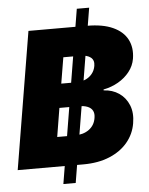

<svg xmlns="http://www.w3.org/2000/svg" viewBox="-60 -871 785 1014"><g transform="rotate(-5 332.0 -364.0)"><path d="M234.4 94.2 385.7 -821.8H451.2L299.8 94.2ZM0.5 0 121.1 -727.5H431.6Q514.6 -727.5 568.4 -703.1Q622.1 -678.7 644.8 -635Q667.5 -591.3 658.2 -533.2Q651.9 -495.6 627.9 -465.1Q604 -434.6 568.1 -413.8Q532.2 -393.1 489.3 -384.8V-379.9Q535.6 -377.9 570.6 -354Q605.5 -330.1 622.1 -289.1Q638.7 -248 629.4 -193.4Q620.1 -136.7 583.5 -93Q546.9 -49.3 487.3 -24.7Q427.7 0 348.6 0ZM223.6 -156.2H315.4Q362.3 -156.2 392.6 -178.5Q422.9 -200.7 428.7 -239.7Q432.6 -262.2 424.8 -277.3Q417 -292.5 398.2 -300.3Q379.4 -308.1 351.1 -308.1H248.5ZM269.5 -435.1H350.1Q375 -435.1 396.7 -444.3Q418.5 -453.6 433.1 -471.4Q447.8 -489.3 451.7 -513.7Q456.5 -543 437.7 -557.9Q418.9 -572.8 383.3 -572.8H292.5Z"/></g></svg>

Font: Inter 18pt Black
Style: Italic
Weight: 900
Italic angle: -9.3988°
Designer: Rasmus Andersson
Foundry: rsms
Version: Version 4.001;git-66647c0bb